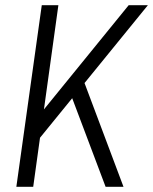

<svg xmlns="http://www.w3.org/2000/svg" viewBox="-20 -720 590 740"><path d="M97 -234 476 -700H550L91 -136ZM141 -700H205L108 0H43ZM246 -374 296 -426 456 0H387Z"/></svg>

Font: Pathway Extreme SemiCondensed ExtraLight
Style: Italic
Weight: 250
Width: 4
Italic angle: -8°
Version: Version 1.001;gftools[0.9.26]